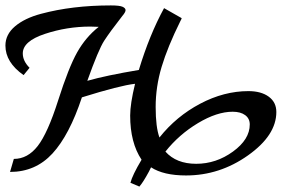

<svg xmlns="http://www.w3.org/2000/svg" viewBox="-21 -655 1039 708"><path d="M16 -21 30 -69Q81 -69 118 -116.5Q155 -164 193.5 -285Q232 -406 263.5 -462Q295 -518 343 -556Q329 -557 312 -557Q226 -557 144.5 -530Q63 -503 63 -458Q63 -430 88 -405L66 -378Q-1 -425 -1 -487Q-1 -528 34.5 -558Q70 -588 130 -604Q245 -635 388 -635Q420 -635 431 -630Q442 -625 442 -617.5Q442 -610 430 -596Q384 -537 363 -504.5Q342 -472 301 -357Q371 -377 491 -397Q530 -526 584 -625L649 -588Q648 -584 644 -577Q597 -482 575 -408.5Q553 -335 553 -260.5Q553 -186 567 -148Q629 -226 717 -272.5Q805 -319 895 -319Q942 -319 970 -298.5Q998 -278 998 -242Q998 -156 893.5 -82Q789 -8 665 -8Q582 -8 536 -38Q535 -37 528 -22Q507 17 493 33L460 19Q467 -9 501 -66Q459 -129 459 -229Q459 -272 477 -346Q422 -340 281 -296Q235 -157 172.5 -89Q110 -21 16 -21ZM589 -96Q629 -51 702.5 -51Q776 -51 838 -96Q900 -141 900 -196Q900 -218 883 -230.5Q866 -243 837 -243Q779 -243 709 -201Q639 -159 589 -96Z"/></svg>

Font: Marck Script
Style: Regular
Weight: 400
Designer: Denis Masharov, Marck Fogel
Foundry: Denis Masharov
Version: Version 1.002